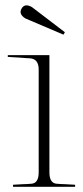

<svg xmlns="http://www.w3.org/2000/svg" viewBox="-20 -717 318 734"><path d="M168.9 -506.3V-58.1Q168.9 -17.1 196.3 -14.6Q205.1 -13.7 213.9 -13.4Q222.7 -13.2 231.9 -12.7Q239.3 -12.2 249.3 -11.7Q259.3 -11.2 267.1 -10.7V-2.9H29.8V-10.7Q37.6 -11.2 47.4 -11.7Q57.1 -12.2 64.5 -12.7Q73.7 -13.2 82.5 -13.4Q91.3 -13.7 100.1 -14.6Q127.9 -16.6 127.9 -58.1V-451.2Q127.9 -492.2 93.8 -494.1Q85 -494.6 75.9 -495.1Q66.9 -495.6 58.1 -496.6Q47.4 -497.6 33.9 -498Q20.5 -498.5 9.8 -499.5V-506.3ZM102.1 -689.9 228 -593.8 222.7 -584.5 77.1 -646.5Q50.3 -663.1 62.5 -684.3Q74.7 -705.6 102.1 -689.9Z"/></svg>

Font: Tartlers End
Style: Regular
Weight: 200
Designer: Peter Wiegel
Foundry: Peter Wiegel
Version: Version 1.000 2013 initial release